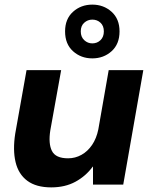

<svg xmlns="http://www.w3.org/2000/svg" viewBox="-20 -800 655 832"><path d="M202 12Q137 12 98.5 -16.5Q60 -45 47.5 -97.5Q35 -150 46 -221L95 -496H245L198 -235Q189 -178 205 -146Q221 -114 275 -114Q306 -114 333 -129Q360 -144 379 -172Q398 -200 406 -239L451 -496H601L514 0H383V-78H382Q352 -37 307 -12.5Q262 12 202 12ZM380 -547Q331 -547 296.5 -578Q262 -609 262 -664Q262 -718 296.5 -749Q331 -780 380 -780Q429 -780 463.5 -749Q498 -718 498 -664Q498 -609 463.5 -578Q429 -547 380 -547ZM380 -612Q401 -612 415.5 -626Q430 -640 430 -664Q430 -688 415.5 -701.5Q401 -715 380 -715Q360 -715 345 -701.5Q330 -688 330 -664Q330 -640 345 -626Q360 -612 380 -612Z"/></svg>

Font: DM Sans 28pt Black
Style: Italic
Weight: 900
Italic angle: -10°
Version: Version 4.004;gftools[0.9.30]